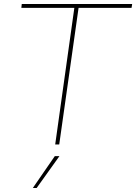

<svg xmlns="http://www.w3.org/2000/svg" viewBox="-20 -717 676 953"><path d="M254 0 349 -678H86L88 -697H636L633 -678H370L274 0ZM143 216 252 58H275L162 216Z"/></svg>

Font: Hanken Grotesk Thin
Style: Italic
Weight: 250
Italic angle: -8°
Designer: Alfredo Marco Pradil
Foundry: Hanken Design Co.
Version: Version 3.013